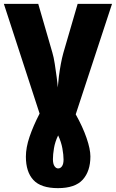

<svg xmlns="http://www.w3.org/2000/svg" viewBox="-20 -734 600 994"><path d="M280 240Q192 240 153 198Q114 156 114 77Q114 30 133 -26Q152 -82 185 -146L0 -714H178L251 -462Q258 -439 263.5 -403.5Q269 -368 273.5 -334Q278 -300 279 -281Q281 -307 285 -339Q289 -371 295 -403Q301 -435 308 -460L382 -714H560L372 -142Q408 -78 428 -20Q448 38 448 76Q448 152 408.5 196Q369 240 280 240ZM281 138Q293 138 301 126.5Q309 115 309 92Q309 68 303 34.5Q297 1 281 -33Q265 0 259.5 33Q254 66 254 90Q254 114 262 126Q270 138 281 138Z"/></svg>

Font: Noto Sans ExtraCondensed Black
Style: Regular
Weight: 900
Width: 2
Designer: Monotype Design Team
Foundry: Monotype Imaging Inc.
Version: Version 2.013; ttfautohint (v1.8.4.7-5d5b)